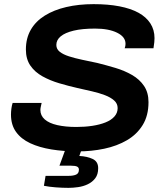

<svg xmlns="http://www.w3.org/2000/svg" viewBox="-20 -719 799 927"><path d="M355 12Q287 12 228.5 2.5Q170 -7 126 -27.5Q82 -48 57.5 -82Q33 -116 33 -166Q33 -179 35 -194.5Q37 -210 41 -222H181Q180 -216 177.5 -206Q175 -196 175 -188Q175 -161 196 -142.5Q217 -124 256.5 -115Q296 -106 349 -106Q390 -106 426 -111.5Q462 -117 489.5 -128Q517 -139 532.5 -156.5Q548 -174 548 -197Q548 -219 531 -234Q514 -249 486.5 -259.5Q459 -270 424.5 -278Q390 -286 354 -294Q310 -304 266 -317Q222 -330 185 -350.5Q148 -371 126.5 -402.5Q105 -434 105 -480Q105 -534 128.5 -575Q152 -616 196 -643.5Q240 -671 300 -685Q360 -699 432 -699Q502 -699 556.5 -688.5Q611 -678 648.5 -657.5Q686 -637 706 -606Q726 -575 726 -535Q726 -527 725 -515.5Q724 -504 721 -486H582Q585 -495 585.5 -500.5Q586 -506 586 -508Q586 -541 545.5 -561Q505 -581 439 -581Q377 -581 335.5 -571Q294 -561 273 -543.5Q252 -526 252 -502Q252 -482 268.5 -469Q285 -456 313 -447Q341 -438 376.5 -430.5Q412 -423 450 -415Q494 -404 537.5 -391Q581 -378 617.5 -357Q654 -336 675.5 -304Q697 -272 697 -226Q697 -161 669 -115.5Q641 -70 593 -42Q545 -14 483.5 -1Q422 12 355 12ZM311 188Q281 188 248.5 185.5Q216 183 192 178L200 130H312Q334 130 347.5 124Q361 118 361 100Q361 90 352.5 85.5Q344 81 323 81H267L304 -20H382L363 34Q401 36 427.5 48.5Q454 61 454 93Q454 123 440 141.5Q426 160 404 170.5Q382 181 357 184.5Q332 188 311 188Z"/></svg>

Font: Archivo SemiExpanded SemiBold
Style: Italic
Weight: 600
Width: 6
Italic angle: -10°
Designer: Hector Gatti
Foundry: Omnibus-Type
Version: Version 2.001